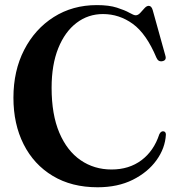

<svg xmlns="http://www.w3.org/2000/svg" viewBox="-20 -736 715 772"><path d="M647 -194.5Q644 -140 609.2 -91.8Q574.5 -43.5 514 -13.2Q453.5 17 372.5 17Q268 17 192 -28.8Q116 -74.5 75 -155.8Q34 -237 34 -343Q34 -451.5 77.2 -535.5Q120.5 -619.5 196.2 -667.5Q272 -715.5 369.5 -715.5Q418.5 -715.5 450.2 -705.2Q482 -695 500 -684.8Q518 -674.5 525.5 -674.5Q535 -674.5 543.8 -684Q552.5 -693.5 561 -703Q569.5 -712.5 578 -712.5Q589 -712.5 594 -695.5L645 -512Q650.5 -493.5 633 -490Q616.5 -486.5 609 -504Q568.5 -600.5 514 -640Q459.5 -679.5 394 -679.5Q334.5 -679.5 287.8 -644Q241 -608.5 214.2 -542Q187.5 -475.5 187.5 -383Q187.5 -275.5 218.5 -202.5Q249.5 -129.5 304 -92Q358.5 -54.5 428.5 -54.5Q499 -54.5 548.8 -91.8Q598.5 -129 620.5 -196Q627 -209.5 637.5 -208Q647 -206.5 647 -194.5Z"/></svg>

Font: Fraunces 72pt SemiBold
Style: Regular
Weight: 600
Version: Version 1.000;[b76b70a41]